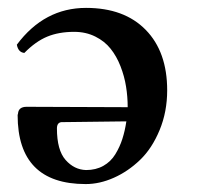

<svg xmlns="http://www.w3.org/2000/svg" viewBox="-20 -460 501 489"><path d="M301.8 -150.9 136.2 -148.9Q125 -147.5 125 -132.8Q125 -77.6 147 -52.7Q168.9 -27.8 199.2 -26.9Q224.1 -26.9 243.2 -37.6Q262.2 -48.3 273.7 -67.1Q285.2 -85.9 291.7 -106.4Q298.3 -127 301.8 -150.9ZM42 -325.2Q26.4 -326.7 22.9 -346.2Q92.8 -439.9 199.2 -439.9Q296.4 -439.9 351.1 -384Q405.8 -328.1 405.8 -230Q405.8 -175.3 386.5 -128.7Q367.2 -82 336.7 -52.7Q306.2 -23.4 270 -7.3Q233.9 8.8 198.2 8.8Q24.9 8.8 24.9 -167Q24.9 -167.5 25.4 -168.9Q25.9 -170.4 25.9 -170.9Q27.3 -188 47.9 -188L305.2 -187Q305.2 -213.9 301 -239.7Q296.9 -265.6 286.9 -291.3Q276.9 -316.9 261.7 -335.9Q246.6 -355 222.7 -366.9Q198.7 -378.9 168.9 -378.9Q129.9 -378.9 100.3 -366.7Q70.8 -354.5 42 -325.2Z"/></svg>

Font: Common Serif Medium
Style: Regular
Weight: 500
Designer: Philipp H. Poll, Khaled Hosny
Foundry: Stefan Peev, Context Ltd.
Version: Version 1.026